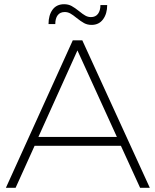

<svg xmlns="http://www.w3.org/2000/svg" viewBox="-20 -890 737 910"><path d="M644 0 553 -199H144L54 0H8L325 -699H370L690 0ZM162 -241H534L347 -651ZM414 -772Q394 -772 378.5 -780.5Q363 -789 343 -805Q326 -819 313.5 -826Q301 -833 287 -833Q265 -833 253.5 -818Q242 -803 242 -776H210Q210 -818 229 -844Q248 -870 284 -870Q304 -870 319.5 -861.5Q335 -853 355 -837Q372 -823 384.5 -816Q397 -809 411 -809Q433 -809 444.5 -824.5Q456 -840 456 -866H488Q488 -825 468.5 -798.5Q449 -772 414 -772Z"/></svg>

Font: Argentum Sans ExtraLight
Style: Regular
Weight: 275
Designer: Julieta Ulanovsky (Modified by Cristiano Sobral)
Foundry: Julieta Ulanovsky
Version: Version 1.000; ttfautohint (v1.5.65-e2d9)